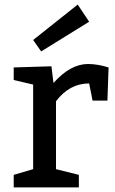

<svg xmlns="http://www.w3.org/2000/svg" viewBox="-20 -820 505 840"><path d="M125 -645 320 -800 370 -725 160 -595ZM205 -530 214 -457Q288 -540 365 -540Q387 -540 409.5 -536Q432 -532 444 -528L455 -525L450 -380H385L370 -455Q284 -455 225 -377V-80L325 -55V0H40V-55L125 -80V-450L40 -470V-525Z"/></svg>

Font: Bitter
Style: Regular
Weight: 400
Designer: Sol Matas
Foundry: Sol Matas
Version: Version 1.300;PS 001.300;hotconv 1.0.70;makeotf.lib2.5.58329